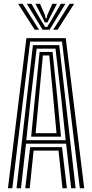

<svg xmlns="http://www.w3.org/2000/svg" viewBox="-20 -1003 491 1023"><path d="M22.3 0 120.7 -800H330.3L428.7 0H405.4L310.4 -781.3H140.6L45.6 0ZM114.6 0 140.6 -219.1H310.4L336.4 0H312.8L291.9 -200.6H159.1L138.2 0ZM68.1 0 155.4 -762.4H295.6L382.9 0H359.3L332.3 -237.4H118.7L91.7 0ZM120.1 -255.9H329.9L305.6 -485.5L275.8 -743.8H175.2L144.6 -485.5ZM146 -274.7 166.7 -485.5 191 -726.2H260L285 -485.5L305 -274.7ZM169.9 -293.2H281.1L263.4 -485.5L242.5 -707.4H208.5L187.6 -485.5ZM76.5 -982.9H100.4L188 -844.7H164.8ZM122.9 -982.9H147.5L200.5 -891.4L220.9 -859H230.8L251.1 -891.3L304.1 -982.9H328.7L244.4 -844.7H207.2ZM168.7 -982.9H193.3L219.7 -922.4L223.5 -905.1H228.2L232 -922.4L259 -982.9H283.6L245.7 -909.9L232.9 -883.5H218.8L206.1 -909.9ZM351.2 -982.9H375.1L286.8 -844.7H263.6Z"/></svg>

Font: Big Shoulders Inline Text Thin
Style: Regular
Weight: 100
Designer: Patric King
Foundry: XO Type Co
Version: Version 2.002